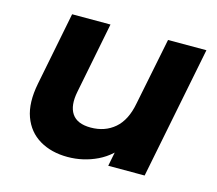

<svg xmlns="http://www.w3.org/2000/svg" viewBox="-83 -642 854 754"><g transform="rotate(15 343.5 -265.0)"><path d="M249 8Q183 8 135 -20.5Q87 -49 67 -104Q47 -159 63 -240L122 -538H278L221 -250Q209 -191 230.5 -159Q252 -127 307 -127Q365 -127 404.5 -161Q444 -195 457 -265L512 -538H668L561 0H413L443 -152L465 -106Q427 -47 370 -19.5Q313 8 249 8Z"/></g></svg>

Font: Montserrat Thin
Style: Bold Italic
Weight: 700
Italic angle: -11.3°
Version: Version 9.000